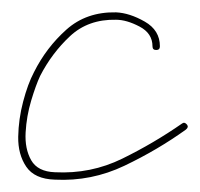

<svg xmlns="http://www.w3.org/2000/svg" viewBox="-20 -282 324 311"><path d="M239 -207Q239 -201 233 -201Q227 -201 227 -207Q227 -228 206 -239Q185 -250 168 -250Q123 -251 93.5 -223.5Q64 -196 45 -159Q38 -144 30.5 -119Q23 -94 21.5 -67.5Q20 -41 30.5 -22.5Q41 -4 69 -3Q127 0 178 -25Q229 -50 275 -82Q279 -85 283 -80Q286 -76 281 -72Q235 -39 181.5 -13.5Q128 12 69 9Q36 8 22.5 -12Q9 -32 9.5 -60.5Q10 -89 17.5 -117.5Q25 -146 35 -165Q55 -205 87.5 -234Q120 -263 168 -262Q190 -261 214.5 -247Q239 -233 239 -207Q239 -207 239 -207Q239 -207 239 -207Z"/></svg>

Font: FRB American Cursive Guidelines Arrows Thin
Style: Italic
Weight: 100
Italic angle: -25°
Version: Version 2.0;Modular Font Editor K font №1